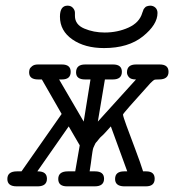

<svg xmlns="http://www.w3.org/2000/svg" viewBox="-20 -659 616 679"><path d="M6 -26Q6 -53 40 -53H56L198 -256L128 -378H115Q83 -378 83 -403Q83 -408 84.5 -413.5Q86 -419 93.5 -425Q101 -431 114 -431H199Q230 -431 230 -405Q230 -378 199 -378H189L276 -229L300 -378H281Q249 -378 249 -403Q249 -431 281 -431H380Q411 -431 411 -405Q411 -378 379 -378H351L326 -229L461 -378H460Q443 -378 436 -386Q429 -394 429 -403Q429 -431 461 -431H545Q576 -431 576 -405Q576 -378 542 -378H541Q528 -378 525 -376.5Q522 -375 511 -364Q415 -258 415 -254Q415 -248 427.5 -214Q440 -180 458.5 -131Q477 -82 486 -53H497Q527 -53 527 -27Q527 0 496 0H418Q387 -1 387 -26Q387 -53 419 -53H430L372 -212Q363 -202 353.5 -191.5Q344 -181 339 -177Q334 -173 328 -165Q322 -157 320 -155.5Q318 -154 314.5 -146Q311 -138 310 -136Q309 -134 307 -122.5Q305 -111 304.5 -105.5Q304 -100 301.5 -82.5Q299 -65 297 -53H316Q348 -53 348 -27Q348 0 315 0H217Q186 0 186 -26Q186 -53 220 -53H246L262 -145L223 -212L112 -53H114Q146 -53 146 -27Q146 -1 115 0H39Q6 0 6 -26ZM192 -600Q192 -639 219 -639Q231 -639 238 -631Q245 -623 245 -614V-603Q245 -572 278 -558Q311 -544 350 -544Q396 -544 434.5 -561.5Q473 -579 483 -613L484 -616Q485 -618 485.5 -619.5Q486 -621 487 -624Q488 -627 489.5 -628.5Q491 -630 493 -632.5Q495 -635 497.5 -636Q500 -637 503.5 -638Q507 -639 511 -639Q522 -639 529.5 -632Q537 -625 537 -613Q537 -572 485.5 -530.5Q434 -489 348 -489Q280 -489 236 -519.5Q192 -550 192 -600Z"/></svg>

Font: CMU Typewriter Text
Style: LightOblique
Weight: 200
Italic angle: -9.46001°
Version: Version 0.7.0